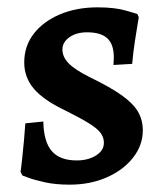

<svg xmlns="http://www.w3.org/2000/svg" viewBox="-20 -491 447 523"><path d="M170 12Q131 12 102 5.5Q73 -1 57 -7Q41 -13 41 -13L36 -23Q38 -36 40.5 -60Q43 -84 45.5 -110.5Q48 -137 49 -155L98 -160Q99 -105 121 -79.5Q143 -54 189 -54Q220 -54 241.5 -67.5Q263 -81 263 -102Q263 -117 254 -129Q245 -141 222.5 -155Q200 -169 158 -190Q99 -218 72.5 -249Q46 -280 46 -321Q46 -365 71.5 -398.5Q97 -432 142.5 -451.5Q188 -471 246 -471Q293 -471 323.5 -462Q354 -453 354 -453L358 -444Q358 -444 355 -426Q352 -408 347.5 -379Q343 -350 340 -317L289 -314Q289 -314 289.5 -321.5Q290 -329 290 -335Q290 -370 272.5 -386.5Q255 -403 217 -403Q188 -403 169 -389.5Q150 -376 150 -356Q150 -336 167 -318.5Q184 -301 224 -281Q280 -254 311.5 -231.5Q343 -209 356 -186.5Q369 -164 369 -136Q369 -95 342 -61Q315 -27 270 -7.5Q225 12 170 12Z"/></svg>

Font: Alegreya SemiBold
Style: Regular
Weight: 600
Designer: Juan Pablo del Peral
Foundry: Huerta Tipografica
Version: Version 2.009